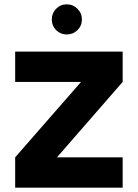

<svg xmlns="http://www.w3.org/2000/svg" viewBox="-20 -866 636 886"><path d="M546 0H50V-140L354 -488H50V-628H546V-488L243 -140H546ZM219 -776Q219 -805 239 -825.5Q259 -846 288 -846Q317 -846 337.5 -825.5Q358 -805 358 -776Q358 -747 337.5 -727Q317 -707 288 -707Q259 -707 239 -727Q219 -747 219 -776Z"/></svg>

Font: CAT North
Style: Regular
Weight: 400
Designer: Peter Wiegel
Foundry: Peter Wiegel
Version: Version 1.000